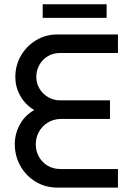

<svg xmlns="http://www.w3.org/2000/svg" viewBox="-20 -857 603 877"><path d="M244.6 0Q186.6 0 142.1 -27.4Q97.6 -54.8 72.6 -100.1Q47.6 -145.4 47.6 -198.2Q47.6 -245.8 70.4 -287.8Q93.2 -329.8 136.2 -354.2Q93.6 -380.6 71.8 -420.6Q50 -460.6 50 -504.8Q50 -559 75.7 -603Q101.4 -647 145.1 -673.3Q188.8 -699.6 242 -699.6H518.8V-614.8H252.8Q222.2 -614.8 198.1 -600.1Q174 -585.4 159.9 -560.5Q145.8 -535.6 145.8 -504.8Q145.8 -476.2 160.5 -451.9Q175.2 -427.6 199.9 -413.1Q224.6 -398.6 255.2 -398.6H482.4V-313.8H261.6Q225 -313.8 198.4 -297.3Q171.8 -280.8 157.6 -254.4Q143.4 -228 143.4 -197.8Q143.4 -168 157.2 -142.2Q171 -116.4 196.8 -100.6Q222.6 -84.8 257.6 -84.8H518.8V0ZM175 -775.4V-837.4H467V-775.4Z"/></svg>

Font: MuseoModerno Thin
Style: Regular
Weight: 100
Designer: Pablo Cosgaya, Héctor Gatti, Marcela Romero, and the Authors of The MuseoModerno Project.
Foundry: Omnibus-Type Team
Version: Version 1.003